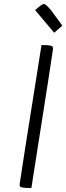

<svg xmlns="http://www.w3.org/2000/svg" viewBox="-20 -947 334 967"><path d="M133 0Q85 0 81 -8Q79 -12 79 -20Q79 -28 189 -720H194Q241 -720 245 -712Q247 -708 247 -700Q247 -692 138 0ZM165 -903Q192 -927 201.5 -927Q211 -927 238 -894L294 -818L253 -782L157 -896Z"/></svg>

Font: Economica
Style: Italic
Weight: 400
Designer: Vicente Lamonaca
Foundry: Vicente Lamonaca
Version: Version 1.100